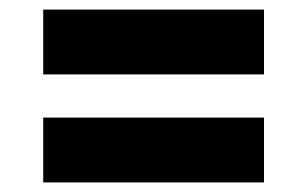

<svg xmlns="http://www.w3.org/2000/svg" viewBox="-20 -544 640 400"><path d="M530 -389V-524H70V-389ZM530 -164V-299H70V-164Z"/></svg>

Font: Noto Sans Mono UI ExtraBold
Style: Regular
Weight: 800
Designer: Monotype Design team
Foundry: Monotype Imaging Inc.
Version: 1.000